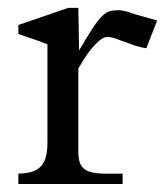

<svg xmlns="http://www.w3.org/2000/svg" viewBox="-20 -460 413 480"><path d="M373 -408.7 345.7 -339.4Q332 -341.3 317.9 -345.9Q303.7 -350.6 291 -355.5Q278.3 -360.4 267.6 -364Q256.8 -367.7 249.5 -367.7Q239.3 -367.7 228.5 -358.6Q217.8 -349.6 207.5 -336.9Q197.3 -324.2 189 -310.8Q180.7 -297.4 175.8 -288.6V-80.6Q175.8 -65.4 179 -55.2Q182.1 -44.9 189.9 -38.3Q197.8 -31.7 210.7 -28.8Q223.6 -25.9 242.7 -25.9H286.6V0H25.9V-25.9Q45.9 -26.4 59.6 -30.5Q73.2 -34.7 82 -43.9Q90.8 -53.2 94.7 -67.9Q98.6 -82.5 98.6 -103.5V-349.1Q81.5 -356 62.5 -362.5Q43.5 -369.1 25.9 -375V-397.5L150.9 -440.4H175.8L177.7 -334Q198.2 -368.7 211.2 -388.7Q224.1 -408.7 234.4 -418.9Q244.6 -429.2 254.4 -431.9Q264.2 -434.6 277.3 -434.6Q283.2 -434.6 293.9 -431.9Q304.7 -429.2 314.5 -425.3Z"/></svg>

Font: XB Niloofar
Style: Regular
Weight: 400
Designer: Behnam
Foundry: Irmug
Version: Version 7.201 2008